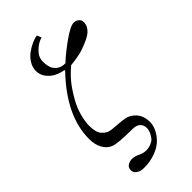

<svg xmlns="http://www.w3.org/2000/svg" viewBox="-284 -786 1040 1040"><g transform="rotate(-45 236.5 -266.0)"><path d="M44.9 -128.9Q44.9 -304.7 214.8 -481.4V-486.3Q187 -491.2 162.8 -502.9Q138.7 -514.6 120.1 -538.3Q101.6 -562 101.6 -592.8Q101.6 -619.1 116.5 -643.8Q131.3 -668.5 153.6 -684.8Q175.8 -701.2 199 -711.7Q222.2 -722.2 241.2 -724.6L252 -699.2Q220.7 -690.9 192.4 -663.3Q164.1 -635.7 164.1 -601.6Q164.1 -560.1 178.7 -540Q190.9 -523.9 205.8 -516.4Q220.7 -508.8 244.1 -508.8Q286.1 -547.9 345.7 -590.3Q405.3 -632.8 431.2 -632.8Q447.8 -632.8 460.2 -622.8Q472.7 -612.8 472.7 -595.2Q472.7 -566.4 447.3 -542.5Q423.8 -521 356.4 -497.6Q327.6 -487.3 258.8 -479.5Q223.1 -449.2 197.3 -418.2Q171.4 -387.2 141.1 -334Q117.2 -292 106.4 -249.3Q95.7 -206.5 95.7 -178.7Q95.7 -127.4 115.2 -105.5Q127.9 -91.8 141.1 -85.2Q154.3 -78.6 177.7 -77.1Q244.6 -72.3 267.6 -66.9Q290.5 -61.5 311.5 -42Q343.8 -12.7 343.8 41Q343.8 69.3 327.4 98.9Q311 128.4 287.1 148.4Q261.7 169.4 224.1 181.4Q186.5 193.4 148.4 193.4Q117.2 193.4 103.5 182.6Q85 171.9 85 151.4Q85 131.3 99.9 121.8Q114.7 112.3 132.8 112.3Q153.3 112.3 176.8 124Q198.2 134.8 220.7 134.8Q238.8 134.8 255.9 128.2Q272.9 121.6 282.2 112.3Q292 101.6 300.3 84.5Q308.6 67.4 308.6 49.8Q308.6 29.8 294.7 14.9Q280.8 0 247.1 0Q134.8 0 104.5 -13.7Q77.1 -25.9 61 -55.4Q44.9 -85 44.9 -128.9Z"/></g></svg>

Font: Theano Modern
Style: Regular
Weight: 400
Designer: Alexey Kryukov
Version: Version 2.00